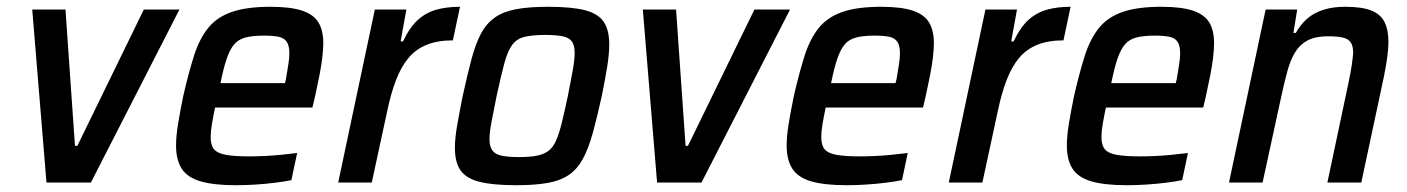

<svg xmlns="http://www.w3.org/2000/svg" viewBox="-20 -538 4148 566"><path d="M117 0 75 -510H173L201 -108H208L404 -510H509L248 0Z M676 8Q610 8 571 -3.5Q532 -15 515.5 -41Q499 -67 499 -109Q499 -137 505 -173.5Q511 -210 520 -254Q536 -324 552 -374Q568 -424 594 -456Q620 -488 664 -503Q708 -518 777 -518Q837 -518 871 -506.5Q905 -495 919 -471.5Q933 -448 933 -411Q933 -392 930 -367.5Q927 -343 921.5 -315Q916 -287 909 -255L901 -221H614Q608 -192 604.5 -171Q601 -150 601 -134Q601 -110 611 -98Q621 -86 646 -81.5Q671 -77 714 -77Q733 -77 757 -78Q781 -79 807 -81.5Q833 -84 856 -87L839 -7Q820 -3 792.5 0.5Q765 4 734.5 6Q704 8 676 8ZM630 -293H820L823 -305Q827 -329 830 -348Q833 -367 833 -381Q833 -403 825.5 -414.5Q818 -426 801.5 -429.5Q785 -433 758 -433Q725 -433 704 -427.5Q683 -422 670.5 -407.5Q658 -393 648.5 -365.5Q639 -338 630 -293Z M977 0 1085 -510H1178L1161 -416H1168Q1188 -458 1212 -479.5Q1236 -501 1266.5 -509.5Q1297 -518 1336 -518L1315 -419Q1270 -419 1238 -406Q1206 -393 1184.5 -367.5Q1163 -342 1148 -303.5Q1133 -265 1122 -213L1076 0Z M1502 8Q1433 8 1393.5 -2Q1354 -12 1337.5 -36Q1321 -60 1321 -102Q1321 -130 1327.5 -167.5Q1334 -205 1344 -255Q1358 -319 1370 -364Q1382 -409 1398 -439Q1414 -469 1439 -486.5Q1464 -504 1502 -511Q1540 -518 1596 -518Q1665 -518 1704 -508Q1743 -498 1759.5 -474Q1776 -450 1776 -407Q1776 -379 1770 -341.5Q1764 -304 1754 -255Q1740 -191 1727.5 -146Q1715 -101 1699 -71Q1683 -41 1658.5 -23.5Q1634 -6 1596 1Q1558 8 1502 8ZM1511 -75Q1542 -75 1562.5 -79Q1583 -83 1596.5 -93Q1610 -103 1619 -123Q1628 -143 1636 -175.5Q1644 -208 1654 -255Q1663 -300 1668.5 -331Q1674 -362 1674 -382Q1674 -404 1666 -415.5Q1658 -427 1639 -431Q1620 -435 1587 -435Q1548 -435 1525 -429Q1502 -423 1489 -404.5Q1476 -386 1466.5 -350.5Q1457 -315 1444 -255Q1435 -210 1429 -179Q1423 -148 1423 -128Q1423 -106 1431.5 -94.5Q1440 -83 1459 -79Q1478 -75 1511 -75Z M1917 0 1875 -510H1973L2001 -108H2008L2204 -510H2309L2048 0Z M2476 8Q2410 8 2371 -3.5Q2332 -15 2315.5 -41Q2299 -67 2299 -109Q2299 -137 2305 -173.5Q2311 -210 2320 -254Q2336 -324 2352 -374Q2368 -424 2394 -456Q2420 -488 2464 -503Q2508 -518 2577 -518Q2637 -518 2671 -506.5Q2705 -495 2719 -471.5Q2733 -448 2733 -411Q2733 -392 2730 -367.5Q2727 -343 2721.5 -315Q2716 -287 2709 -255L2701 -221H2414Q2408 -192 2404.5 -171Q2401 -150 2401 -134Q2401 -110 2411 -98Q2421 -86 2446 -81.5Q2471 -77 2514 -77Q2533 -77 2557 -78Q2581 -79 2607 -81.5Q2633 -84 2656 -87L2639 -7Q2620 -3 2592.5 0.5Q2565 4 2534.5 6Q2504 8 2476 8ZM2430 -293H2620L2623 -305Q2627 -329 2630 -348Q2633 -367 2633 -381Q2633 -403 2625.5 -414.5Q2618 -426 2601.5 -429.5Q2585 -433 2558 -433Q2525 -433 2504 -427.5Q2483 -422 2470.5 -407.5Q2458 -393 2448.5 -365.5Q2439 -338 2430 -293Z M2777 0 2885 -510H2978L2961 -416H2968Q2988 -458 3012 -479.5Q3036 -501 3066.5 -509.5Q3097 -518 3136 -518L3115 -419Q3070 -419 3038 -406Q3006 -393 2984.5 -367.5Q2963 -342 2948 -303.5Q2933 -265 2922 -213L2876 0Z M3302 8Q3236 8 3197 -3.5Q3158 -15 3141.5 -41Q3125 -67 3125 -109Q3125 -137 3131 -173.5Q3137 -210 3146 -254Q3162 -324 3178 -374Q3194 -424 3220 -456Q3246 -488 3290 -503Q3334 -518 3403 -518Q3463 -518 3497 -506.5Q3531 -495 3545 -471.5Q3559 -448 3559 -411Q3559 -392 3556 -367.5Q3553 -343 3547.5 -315Q3542 -287 3535 -255L3527 -221H3240Q3234 -192 3230.5 -171Q3227 -150 3227 -134Q3227 -110 3237 -98Q3247 -86 3272 -81.5Q3297 -77 3340 -77Q3359 -77 3383 -78Q3407 -79 3433 -81.5Q3459 -84 3482 -87L3465 -7Q3446 -3 3418.5 0.5Q3391 4 3360.5 6Q3330 8 3302 8ZM3256 -293H3446L3449 -305Q3453 -329 3456 -348Q3459 -367 3459 -381Q3459 -403 3451.5 -414.5Q3444 -426 3427.5 -429.5Q3411 -433 3384 -433Q3351 -433 3330 -427.5Q3309 -422 3296.5 -407.5Q3284 -393 3274.5 -365.5Q3265 -338 3256 -293Z M3603 0 3711 -510H3804L3793 -441H3800Q3814 -466 3833.5 -483Q3853 -500 3881 -509Q3909 -518 3945 -518Q3995 -518 4022.5 -507Q4050 -496 4061.5 -473Q4073 -450 4073 -414Q4073 -395 4069.5 -369.5Q4066 -344 4060 -314L3993 0H3893L3954 -288Q3961 -320 3964.5 -343.5Q3968 -367 3969 -382Q3969 -403 3961.5 -413.5Q3954 -424 3937.5 -427.5Q3921 -431 3894 -431Q3858 -431 3835 -419Q3812 -407 3798 -384Q3784 -361 3775 -328Q3766 -295 3757 -253L3702 0Z"/></svg>

Font: Saira SemiCondensed Medium
Style: Italic
Weight: 500
Width: 4
Italic angle: -12°
Designer: Hector Gatti with collaboration of the Omnibus-Type team
Foundry: Omnibus-Type
Version: Version 1.101